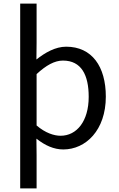

<svg xmlns="http://www.w3.org/2000/svg" viewBox="-20 -816 660 1065"><path d="M92 229H183V45L182 -47C230 -9 279 13 331 13C456 13 567 -94 567 -280C567 -447 490 -557 347 -557C287 -557 230 -524 182 -486L183 -579V-796H92ZM316 -63C280 -63 232 -78 183 -120V-405C236 -454 283 -480 329 -480C432 -480 472 -399 472 -279C472 -144 406 -63 316 -63Z"/></svg>

Font: Noto Sans JP Regular
Style: Regular
Weight: 400
Designer: Ryoko NISHIZUKA (kana & ideographs); Paul D. Hunt (Latin, Greek & Cyrillic); Wenlong ZHANG (bopomofo); Sandoll Communica
Foundry: Adobe Systems Incorporated
Version: Version 1.004;PS 1.004;hotconv 1.0.82;makeotf.lib2.5.63406